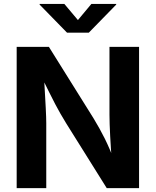

<svg xmlns="http://www.w3.org/2000/svg" viewBox="-20 -969 802 989"><path d="M65.9 -727.5H231.9L461.9 -359.4Q492.7 -309.1 519.3 -255.9Q545.9 -202.6 571.8 -132.8H556.6Q551.3 -196.3 547.6 -266.1Q543.9 -335.9 543.9 -378.4V-727.5H696.3V0H529.8L320.8 -334Q289.1 -385.3 264.2 -433.1Q239.3 -481 187 -587.4H206.1L209.5 -523.4Q212.9 -465.8 215.6 -413.8Q218.3 -361.8 218.3 -334.5V0H65.9ZM381.3 -865.7 450.7 -948.7H578.6V-945.3L437.5 -800.8H325.2L184.1 -945.3V-948.7H311.5Z"/></svg>

Font: Inter RS Variable
Style: Regular
Weight: 400
Designer: Rasmus Andersson (customised by Maria Ramos and Noel Pretorius)
Foundry: rsms
Version: Version 3.001;Glyphs 3.2.3 (3260)